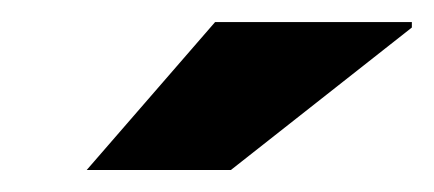

<svg xmlns="http://www.w3.org/2000/svg" viewBox="-20 -744 391 173"><path d="M58.1 -590.8 173.8 -724.1H351.1V-719.2L188 -590.8Z"/></svg>

Font: Archivo Expanded
Style: Bold Italic
Weight: 700
Width: 7
Italic angle: -10°
Designer: Hector Gatti
Foundry: Omnibus-Type
Version: Version 2.001